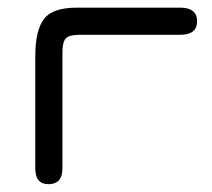

<svg xmlns="http://www.w3.org/2000/svg" viewBox="-20 -470 548 497"><path d="M185.5 -379.9H446.3C475.6 -379.9 490.2 -391.6 490.2 -415C490.2 -438.5 475.6 -450.2 446.3 -450.2H178.7C137 -450.2 108.7 -440.4 93.8 -420.9C78.8 -401.4 71.3 -368.8 71.3 -323.2V-34.2C71.3 -6.8 82.7 6.8 105.5 6.8C129.6 6.8 141.6 -6.8 141.6 -34.2V-334C141.6 -352.2 144.5 -364.4 150.4 -370.6C156.2 -376.8 168 -379.9 185.5 -379.9Z"/></svg>

Font: Jura
Style: DemiBold
Weight: 600
Version: Version 2.5.1